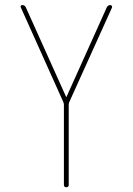

<svg xmlns="http://www.w3.org/2000/svg" viewBox="-20 -540 540 779"><path d="M237.3 -125 64.5 -509.8Q62.5 -513.7 64.5 -516.6Q66.4 -519.5 70.3 -519.5Q80.1 -519.5 85 -509.8L248 -147.5Q248 -146.5 249 -146.5Q250 -146.5 250 -147.5L413.1 -509.8Q418 -519.5 427.7 -519.5Q430.7 -519.5 433.1 -516.6Q435.5 -513.7 434.6 -509.8L260.7 -125Q258.8 -119.1 258.8 -115.2V210Q258.8 219.7 249 219.7Q239.3 219.7 239.3 210V-115.2Q239.3 -119.1 237.3 -125Z"/></svg>

Font: Rounded-X Mgen+ 1mn thin
Style: Regular
Weight: 100
Designer: [Source Han Sans]
Ryoko NISHIZUKA  (kana & ideographs); Paul D. Hunt (Latin, Greek & Cyrillic); Wenlong ZHANG  (bopomofo
Version: Version 1.059.20150602